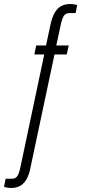

<svg xmlns="http://www.w3.org/2000/svg" viewBox="-52 -751 423 955"><path d="M3 184Q-1 184 -7 183.5Q-13 183 -20 181.5Q-27 180 -32 178L-24 138H7Q26 138 34.5 124.5Q43 111 48 88L168 -480H119L128 -525H177L199 -628Q207 -665 220 -687.5Q233 -710 252 -720.5Q271 -731 297 -731Q300 -731 306.5 -730.5Q313 -730 320 -729Q327 -728 332 -726L324 -686H293Q274 -686 265.5 -672Q257 -658 252 -636L228 -525H290L280 -480H219L100 81Q93 118 80 140.5Q67 163 48 173.5Q29 184 3 184Z"/></svg>

Font: Archivo ExtraCondensed ExtraLight
Style: Regular
Weight: 250
Width: 2
Designer: Hector Gatti
Foundry: Omnibus-Type
Version: Version 2.001